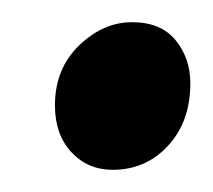

<svg xmlns="http://www.w3.org/2000/svg" viewBox="-20 -463 192 173"><path d="M29.5 -368Q29.5 -401 51.2 -422Q73 -443 99 -443Q125 -443 138.2 -426.8Q151.5 -410.5 151.5 -388Q151.5 -353.5 131.5 -331.8Q111.5 -310 81.5 -310Q59 -310 44.2 -326Q29.5 -342 29.5 -368Z"/></svg>

Font: Merriweather 36pt
Style: Italic
Weight: 400
Italic angle: -7.8°
Version: Version 2.101